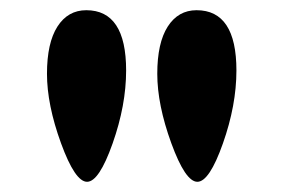

<svg xmlns="http://www.w3.org/2000/svg" viewBox="-20 -950 555 376"><path d="M227 -812Q227 -744 200.5 -669Q174 -594 150.5 -594Q127 -594 99.5 -669.5Q72 -745 72 -805.5Q72 -866 92.5 -898Q113 -930 149 -930Q227 -930 227 -812ZM443 -812Q443 -744 416.5 -669Q390 -594 366.5 -594Q343 -594 315.5 -669.5Q288 -745 288 -805.5Q288 -866 308.5 -898Q329 -930 365 -930Q443 -930 443 -812Z"/></svg>

Font: Laila
Style: Bold
Weight: 700
Designer: Hitesh Malaviya
Foundry: Indian Type Foundry
Version: Version 1.302;PS 1.0;hotconv 1.0.78;makeotf.lib2.5.61930; tt